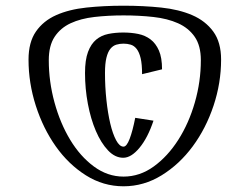

<svg xmlns="http://www.w3.org/2000/svg" viewBox="-20 -785 875 673"><path d="M478 -525Q478 -560 473 -581Q468 -602 459 -613.5Q450 -625 438 -628.5Q426 -632 413 -632Q400 -632 388 -628.5Q376 -625 367 -614Q358 -603 353 -582.5Q348 -562 348 -529Q348 -481 353 -434.5Q358 -388 366.5 -352Q375 -316 387 -293.5Q399 -271 413 -271Q424 -271 434.5 -298.5Q445 -326 454 -372L518 -362Q498 -302 469 -267Q440 -232 412 -232Q383 -232 358.5 -258Q334 -284 316 -326Q298 -368 288 -421Q278 -474 278 -529Q278 -575 288.5 -603Q299 -631 317 -646Q335 -661 359.5 -666Q384 -671 412 -671Q440 -671 464.5 -666Q489 -661 507.5 -647Q526 -633 537 -608Q548 -583 548 -542ZM413 -132Q342 -132 281 -170.5Q220 -209 175.5 -272Q131 -335 105.5 -414.5Q80 -494 80 -576Q80 -637 106 -674.5Q132 -712 177 -732Q222 -752 283 -758.5Q344 -765 413 -765Q483 -765 545 -758.5Q607 -752 653.5 -732Q700 -712 727.5 -674.5Q755 -637 755 -576Q755 -494 728.5 -414.5Q702 -335 655.5 -272Q609 -209 546.5 -170.5Q484 -132 413 -132ZM413 -166Q470 -166 519 -201.5Q568 -237 605 -295Q642 -353 663 -426Q684 -499 684 -574Q684 -625 662.5 -656Q641 -687 604 -703.5Q567 -720 517.5 -725.5Q468 -731 413 -731Q359 -731 311 -725.5Q263 -720 227.5 -703.5Q192 -687 171.5 -656Q151 -625 151 -574Q151 -499 171 -426Q191 -353 226 -295Q261 -237 309 -201.5Q357 -166 413 -166Z"/></svg>

Font: Combo
Style: Regular
Weight: 400
Designer: Eduardo Rodriguez Tunni
Foundry: Eduardo Rodriguez Tunni
Version: Version 1.001